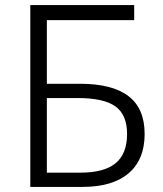

<svg xmlns="http://www.w3.org/2000/svg" viewBox="-20 -734 641 754"><path d="M99 -714H507V-655H164V-405H295Q421 -405 484.5 -356.5Q548 -308 548 -208Q548 -107 485 -53.5Q422 0 304 0H99ZM296 -56Q389 -56 434 -93Q479 -130 479 -208Q479 -283 433.5 -316Q388 -349 285 -349H164V-56Z"/></svg>

Font: OpenSansMMV
Style: Light
Weight: 300
Foundry: Ascender Corporation
Version: Version 4.001